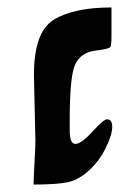

<svg xmlns="http://www.w3.org/2000/svg" viewBox="-20 -481 373 515"><path d="M70 14Q70 4 72.5 -43.5Q75 -91 75 -101L71 -280Q71 -395 124 -428Q178 -461 279 -461V-384Q279 -360 276 -355Q274 -350 235 -345Q197 -340 182 -309Q167 -278 167 -159Q167 -159 167 -132Q167 -95 182 -95Q198 -95 229 -129Q258 -161 267 -161Q281 -161 281 -141Q281 -120 264 -85Q247 -50 220 -25Q192 1 163 7.5Q134 14 70 14Z"/></svg>

Font: Pochaevsk Unicode
Style: Normal
Weight: 400
Version: Version 1.1